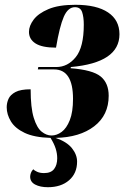

<svg xmlns="http://www.w3.org/2000/svg" viewBox="-20 -566 532 802"><path d="M180 216Q148 216 127 205Q106 194 106 172Q106 165 109 156.5Q112 148 119 141Q123 146 135 151.5Q147 157 164 157Q193 157 206 140Q219 123 219 95Q219 75 212.5 54.5Q206 34 191 10Q123 8 83 -11Q43 -30 25.5 -59Q8 -88 8 -118Q8 -136 15.5 -153Q23 -170 44.5 -181.5Q66 -193 108 -193Q108 -116 121 -74Q134 -32 154 -16Q174 0 195 0Q217 0 237.5 -15Q258 -30 271.5 -64Q285 -98 285 -153Q285 -276 206 -276H138L140 -286H215Q263 -286 296.5 -327.5Q330 -369 330 -463Q330 -495 323 -515.5Q316 -536 293 -536Q264 -536 246.5 -496Q229 -456 214 -367Q156 -367 128.5 -384.5Q101 -402 101 -433Q101 -458 120.5 -484Q140 -510 182.5 -528Q225 -546 295 -546Q384 -546 431.5 -514Q479 -482 479 -423Q479 -304 276 -286L275 -281Q367 -274 400.5 -246.5Q434 -219 434 -166Q434 -85 373.5 -38.5Q313 8 212 10Q259 26 280.5 53Q302 80 302 109Q302 158 268.5 187Q235 216 180 216Z"/></svg>

Font: Noto Serif Display ExtraCondensed Black
Style: Italic
Weight: 900
Width: 2
Italic angle: -12°
Designer: Monotype Design Team
Foundry: Monotype Imaging Inc.
Version: Version 2.009